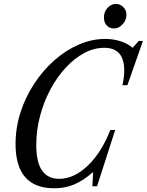

<svg xmlns="http://www.w3.org/2000/svg" viewBox="-20 -976 769 1006"><path d="M264.5 10.5Q61.5 10.5 61.5 -221.5Q61.5 -306 87.2 -386.5Q113 -467 158.8 -536.8Q204.5 -606.5 264.2 -659.5Q324 -712.5 392.2 -742.2Q460.5 -772 531.5 -772Q574 -772 611.8 -759.8Q649.5 -747.5 675 -725.5L707 -761.5H729L647.5 -529.5H621.5Q631 -571.5 631 -606Q631 -725.5 526.5 -725.5Q472.5 -725.5 420.8 -697.8Q369 -670 323.8 -621Q278.5 -572 244 -507.2Q209.5 -442.5 189.8 -368.2Q170 -294 170 -216.5Q170 -125.5 200.5 -82.2Q231 -39 290.5 -39Q366.5 -39 438.8 -107Q511 -175 558 -295H583.5L488.5 0H464L468 -72.5H465Q417 -30 369.2 -9.8Q321.5 10.5 264.5 10.5ZM577.5 -827Q553 -827 538.8 -843Q524.5 -859 524.5 -885Q524.5 -914 543.5 -934.8Q562.5 -955.5 587 -955.5Q609 -955.5 625.8 -939Q642.5 -922.5 642.5 -899Q642.5 -870.5 622.5 -848.8Q602.5 -827 577.5 -827Z"/></svg>

Font: Libre Caslon Condensed Medium Italic
Style: Regular
Weight: 500
Italic angle: -22.583°
Designer: Pablo Impallari, Rodrigo Fuenzalida, Katja Schimmel, Ertekin Erdin
Foundry: Pablo Impallari, Rodrigo Fuenzalida
Version: Version 2.000; ttfautohint (v1.8.4.7-5d5b);gftools[0.9.33]